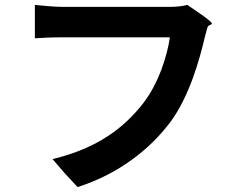

<svg xmlns="http://www.w3.org/2000/svg" viewBox="-20 -734 980 782"><path d="M515 -82C578 -127 631 -180 674 -237C752 -343 793 -492 815 -586C818 -596 821 -608 824 -620C830 -636 840 -630 843 -638C845 -645 789 -683 743 -714C718 -707 688 -706 669 -706C617 -706 305 -706 235 -706C204 -706 150 -711 122 -714V-578C147 -580 192 -582 234 -582C305 -582 616 -582 672 -582C660 -501 624 -391 562 -312C486 -215 380 -131 194 -86L244 -28L296 28C380 1 453 -37 515 -82Z"/></svg>

Font: GenSekiGothic2 TW B
Style: Regular
Weight: 700
Version: Version 2.100;PS 2.1;hotconv 16.6.51;makeotf.lib2.5.65220 DE